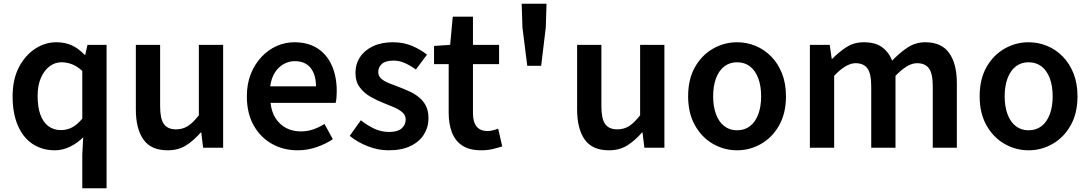

<svg xmlns="http://www.w3.org/2000/svg" viewBox="-20 -797 5880 1036"><path d="M424 219V37L429 -56Q399 -26 359 -6Q319 14 276 14Q207 14 155.5 -20.5Q104 -55 76 -120.5Q48 -186 48 -277Q48 -368 81.5 -433Q115 -498 169 -533.5Q223 -569 284 -569Q331 -569 367 -552.5Q403 -536 437 -501H440L452 -555H555V219ZM309 -95Q341 -95 369 -109.5Q397 -124 424 -157V-414Q396 -440 368 -450.5Q340 -461 311 -461Q277 -461 248 -439.5Q219 -418 201 -377.5Q183 -337 183 -279Q183 -219 198 -178Q213 -137 241.5 -116Q270 -95 309 -95Z M885 14Q795 14 754 -44Q713 -102 713 -207V-555H844V-223Q844 -156 864.5 -127.5Q885 -99 930 -99Q966 -99 994 -117Q1022 -135 1053 -175V-555H1184V0H1076L1066 -82H1063Q1026 -39 984 -12.5Q942 14 885 14Z M1586 14Q1509 14 1447 -21Q1385 -56 1348.5 -121Q1312 -186 1312 -277Q1312 -345 1333.5 -398.5Q1355 -452 1391.5 -490.5Q1428 -529 1473.5 -549Q1519 -569 1568 -569Q1643 -569 1694 -535.5Q1745 -502 1771 -442.5Q1797 -383 1797 -305Q1797 -286 1795.5 -269.5Q1794 -253 1791 -242H1440Q1445 -193 1467 -159Q1489 -125 1523.5 -106.5Q1558 -88 1603 -88Q1638 -88 1669 -98.5Q1700 -109 1731 -128L1776 -46Q1737 -20 1688 -3Q1639 14 1586 14ZM1438 -331H1685Q1685 -394 1656 -430.5Q1627 -467 1570 -467Q1539 -467 1511 -451.5Q1483 -436 1463.5 -406Q1444 -376 1438 -331Z M2077 14Q2020 14 1964 -8Q1908 -30 1867 -64L1927 -148Q1964 -119 2001 -102Q2038 -85 2080 -85Q2125 -85 2147 -104Q2169 -123 2169 -152Q2169 -175 2151.5 -190.5Q2134 -206 2106.5 -218Q2079 -230 2050 -241Q2014 -255 1979 -275Q1944 -295 1921 -326Q1898 -357 1898 -403Q1898 -451 1922.5 -488.5Q1947 -526 1992.5 -547.5Q2038 -569 2100 -569Q2158 -569 2204.5 -549Q2251 -529 2284 -502L2224 -422Q2195 -443 2165 -456.5Q2135 -470 2103 -470Q2061 -470 2041 -452.5Q2021 -435 2021 -409Q2021 -387 2036.5 -373Q2052 -359 2078 -348.5Q2104 -338 2134 -327Q2163 -316 2191 -303Q2219 -290 2242 -271Q2265 -252 2278.5 -225Q2292 -198 2292 -159Q2292 -111 2267.5 -71.5Q2243 -32 2195 -9Q2147 14 2077 14Z M2577 14Q2513 14 2474.5 -11.5Q2436 -37 2418.5 -82.5Q2401 -128 2401 -188V-451H2322V-549L2409 -555L2423 -707H2532V-555H2673V-451H2532V-187Q2532 -139 2551.5 -114.5Q2571 -90 2611 -90Q2625 -90 2640.5 -94Q2656 -98 2668 -103L2690 -7Q2668 0 2639.5 7Q2611 14 2577 14Z M2825 -442 2799 -649 2795 -777H2929L2925 -649L2900 -442Z M3266 14Q3176 14 3135 -44Q3094 -102 3094 -207V-555H3225V-223Q3225 -156 3245.5 -127.5Q3266 -99 3311 -99Q3347 -99 3375 -117Q3403 -135 3434 -175V-555H3565V0H3457L3447 -82H3444Q3407 -39 3365 -12.5Q3323 14 3266 14Z M3957 14Q3888 14 3827.5 -20.5Q3767 -55 3730 -120.5Q3693 -186 3693 -277Q3693 -370 3730 -435Q3767 -500 3827.5 -534.5Q3888 -569 3957 -569Q4009 -569 4056.5 -549.5Q4104 -530 4141 -492.5Q4178 -455 4199.5 -401Q4221 -347 4221 -277Q4221 -186 4184 -120.5Q4147 -55 4086.5 -20.5Q4026 14 3957 14ZM3957 -94Q3998 -94 4027 -116.5Q4056 -139 4071.5 -180.5Q4087 -222 4087 -277Q4087 -333 4071.5 -374.5Q4056 -416 4027 -438.5Q3998 -461 3957 -461Q3917 -461 3888 -438.5Q3859 -416 3843.5 -374.5Q3828 -333 3828 -277Q3828 -222 3843.5 -180.5Q3859 -139 3888 -116.5Q3917 -94 3957 -94Z M4350 0V-555H4457L4468 -479H4470Q4506 -516 4547 -542.5Q4588 -569 4641 -569Q4702 -569 4738.5 -543Q4775 -517 4794 -470Q4834 -512 4877 -540.5Q4920 -569 4973 -569Q5060 -569 5101.5 -511Q5143 -453 5143 -348V0H5013V-331Q5013 -400 4992.5 -428Q4972 -456 4928 -456Q4902 -456 4873.5 -439Q4845 -422 4812 -388V0H4681V-331Q4681 -400 4660.5 -428Q4640 -456 4596 -456Q4571 -456 4542 -439Q4513 -422 4481 -388V0Z M5530 14Q5461 14 5400.5 -20.5Q5340 -55 5303 -120.5Q5266 -186 5266 -277Q5266 -370 5303 -435Q5340 -500 5400.5 -534.5Q5461 -569 5530 -569Q5582 -569 5629.5 -549.5Q5677 -530 5714 -492.5Q5751 -455 5772.5 -401Q5794 -347 5794 -277Q5794 -186 5757 -120.5Q5720 -55 5659.5 -20.5Q5599 14 5530 14ZM5530 -94Q5571 -94 5600 -116.5Q5629 -139 5644.5 -180.5Q5660 -222 5660 -277Q5660 -333 5644.5 -374.5Q5629 -416 5600 -438.5Q5571 -461 5530 -461Q5490 -461 5461 -438.5Q5432 -416 5416.5 -374.5Q5401 -333 5401 -277Q5401 -222 5416.5 -180.5Q5432 -139 5461 -116.5Q5490 -94 5530 -94Z"/></svg>

Font: Noto Sans KR Thin SemiBold
Style: Regular
Weight: 600
Version: Version 2.004-H2;hotconv 1.0.118;makeotfexe 2.5.65603